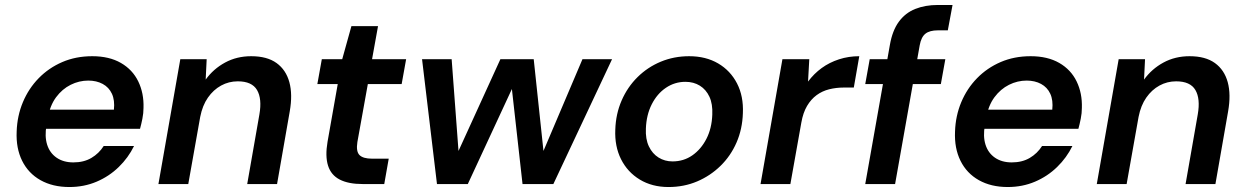

<svg xmlns="http://www.w3.org/2000/svg" viewBox="-20 -740 5011 772"><path d="M259 12Q192 12 143 -15.5Q94 -43 69 -93.5Q44 -144 47 -211Q49 -274 72 -329Q95 -384 135.5 -425.5Q176 -467 230.5 -490.5Q285 -514 351 -514Q419 -514 466 -487Q513 -460 536 -412.5Q559 -365 557 -306Q557 -285 552.5 -262.5Q548 -240 543 -222H133L147 -299H438Q442 -337 430 -363Q418 -389 393 -402.5Q368 -416 335 -416Q298 -416 264 -399Q230 -382 205.5 -349Q181 -316 172 -265L167 -236Q159 -192 169.5 -158.5Q180 -125 207.5 -106Q235 -87 275 -87Q317 -87 347.5 -105Q378 -123 397 -153H519Q496 -106 457.5 -68.5Q419 -31 368.5 -9.5Q318 12 259 12Z M617 0 705 -502H811L807 -420Q838 -463 885 -488.5Q932 -514 990 -514Q1054 -514 1092 -486.5Q1130 -459 1143.5 -409.5Q1157 -360 1145 -292L1094 0H974L1023 -280Q1034 -343 1013.5 -378Q993 -413 936 -413Q900 -413 869 -396Q838 -379 816 -347.5Q794 -316 785 -270L737 0Z M1438 0Q1381 0 1346 -18Q1311 -36 1299 -74Q1287 -112 1297 -170L1338 -402H1256L1274 -502H1356L1393 -635H1500L1476 -502H1613L1595 -402H1459L1417 -169Q1411 -131 1425.5 -116.5Q1440 -102 1476 -102H1543L1525 0Z M1737 0 1677 -502H1796L1827 -87L1803 -88L1992 -502H2126L2170 -88H2146L2322 -502H2441L2205 0H2081L2033 -429H2060L1861 0Z M2668 12Q2602 12 2552.5 -18Q2503 -48 2477 -100Q2451 -152 2454 -219Q2456 -282 2479.5 -336Q2503 -390 2543.5 -430Q2584 -470 2637 -492Q2690 -514 2751 -514Q2818 -514 2867.5 -485Q2917 -456 2943.5 -404.5Q2970 -353 2967 -285Q2965 -221 2941.5 -167Q2918 -113 2877 -73Q2836 -33 2783 -10.5Q2730 12 2668 12ZM2684 -91Q2729 -91 2764 -115.5Q2799 -140 2820.5 -182Q2842 -224 2844 -279Q2846 -322 2832.5 -351Q2819 -380 2794 -395.5Q2769 -411 2736 -411Q2693 -411 2657.5 -387Q2622 -363 2600.5 -320.5Q2579 -278 2577 -223Q2575 -181 2589 -151.5Q2603 -122 2628 -106.5Q2653 -91 2684 -91Z M3038 0 3126 -502H3234L3229 -412Q3253 -444 3284 -466.5Q3315 -489 3353.5 -501.5Q3392 -514 3435 -514L3413 -388H3373Q3342 -388 3314 -381Q3286 -374 3263.5 -357.5Q3241 -341 3225 -314Q3209 -287 3202 -247L3158 0Z M3459 0 3558 -559Q3568 -617 3594 -652.5Q3620 -688 3660 -704Q3700 -720 3751 -720H3810L3791 -618H3751Q3718 -618 3701 -604.5Q3684 -591 3678 -558L3579 0ZM3459 -402 3477 -502H3781L3763 -402Z M4032 12Q3965 12 3916 -15.5Q3867 -43 3842 -93.5Q3817 -144 3820 -211Q3822 -274 3845 -329Q3868 -384 3908.5 -425.5Q3949 -467 4003.5 -490.5Q4058 -514 4124 -514Q4192 -514 4239 -487Q4286 -460 4309 -412.5Q4332 -365 4330 -306Q4330 -285 4325.5 -262.5Q4321 -240 4316 -222H3906L3920 -299H4211Q4215 -337 4203 -363Q4191 -389 4166 -402.5Q4141 -416 4108 -416Q4071 -416 4037 -399Q4003 -382 3978.5 -349Q3954 -316 3945 -265L3940 -236Q3932 -192 3942.5 -158.5Q3953 -125 3980.5 -106Q4008 -87 4048 -87Q4090 -87 4120.5 -105Q4151 -123 4170 -153H4292Q4269 -106 4230.5 -68.5Q4192 -31 4141.5 -9.5Q4091 12 4032 12Z M4390 0 4478 -502H4584L4580 -420Q4611 -463 4658 -488.5Q4705 -514 4763 -514Q4827 -514 4865 -486.5Q4903 -459 4916.5 -409.5Q4930 -360 4918 -292L4867 0H4747L4796 -280Q4807 -343 4786.5 -378Q4766 -413 4709 -413Q4673 -413 4642 -396Q4611 -379 4589 -347.5Q4567 -316 4558 -270L4510 0Z"/></svg>

Font: DM Sans 16pt SemiBold
Style: Italic
Weight: 600
Italic angle: -10°
Version: Version 4.004;gftools[0.9.30]